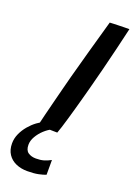

<svg xmlns="http://www.w3.org/2000/svg" viewBox="-270 -726 733 1051"><g transform="rotate(20 97.0 -200.0)"><path d="M139 157V243Q123 249.5 97 255Q71 260.5 32 260.5Q-4.5 260.5 -34 247.5Q-63.5 234.5 -80.5 208.8Q-97.5 183 -97.5 146Q-97.5 116.5 -85 89Q-72.5 61.5 -53 38.5Q-33.5 15.5 -11.2 -1Q11 -17.5 30 -25L80 1Q60.5 10 39.2 29.5Q18 49 3.8 73.5Q-10.5 98 -10.5 122Q-10.5 154.5 8 167Q26.5 179.5 53 179.5Q79 179.5 98.5 174Q118 168.5 139 157ZM115 6Q101 6 80.5 5.5Q60 5 39.2 4Q18.5 3 3.5 1Q9.5 -25.5 18.8 -62.5Q28 -99.5 38.8 -141.8Q49.5 -184 60.5 -226.8Q71.5 -269.5 81.5 -307.5Q101.5 -381.5 126.2 -470.5Q151 -559.5 179 -658Q185.5 -658.5 199.5 -659Q213.5 -659.5 230.8 -660Q248 -660.5 264.5 -660.8Q281 -661 292.5 -661Q279 -602 263 -535.8Q247 -469.5 230.5 -404.2Q214 -339 199 -283Q192 -257 183 -223.8Q174 -190.5 164.2 -155.5Q154.5 -120.5 145 -88.2Q135.5 -56 127.8 -31.2Q120 -6.5 115 6Z"/></g></svg>

Font: Grandstander Thin Medium
Style: Italic
Weight: 500
Italic angle: -15°
Version: Version 1.200